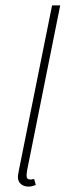

<svg xmlns="http://www.w3.org/2000/svg" viewBox="-20 -680 252 708"><path d="M84 8Q69 8 57.5 -1Q46 -10 46 -28Q46 -33 47.5 -40Q49 -47 50 -54L172 -660H202L80 -52Q79 -45 78.5 -40Q78 -35 78 -32Q78 -18 92 -18Q95 -18 97.5 -18.5Q100 -19 106 -20L112 2Q105 5 99 6.5Q93 8 84 8Z"/></svg>

Font: Source Sans 3
Style: Italic
Weight: 200
Italic angle: -11°
Designer: Paul D. Hunt
Foundry: Adobe
Version: Version 3.046;hotconv 1.0.118;makeotfexe 2.5.65603